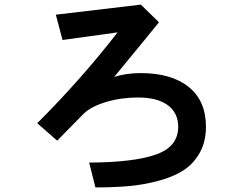

<svg xmlns="http://www.w3.org/2000/svg" viewBox="-20 -778 1040 838"><path d="M142.6 -240.2Q336.9 -434.6 493.2 -636.7L252.9 -603.5L223.6 -713.9L594.7 -757.8L673.8 -680.7Q642.6 -641.6 478.5 -442.4Q532.2 -459 593.8 -459Q728.5 -459 803.7 -398.4Q878.9 -337.9 878.9 -224.6Q878.9 -160.2 852.1 -111.8Q825.2 -63.5 781.7 -35.2Q738.3 -6.8 673.3 10.7Q608.4 28.3 543 34.2Q477.5 40 396.5 40L369.1 -68.4Q563.5 -69.3 660.6 -103.5Q757.8 -137.7 757.8 -224.6Q757.8 -285.2 712.4 -318.8Q667 -352.5 582 -352.5Q507.8 -352.5 441.9 -332.5Q376 -312.5 343.8 -280.3L229.5 -164.1Z"/></svg>

Font: Gothic A1
Style: Bold
Weight: 700
Version: Version 2.50